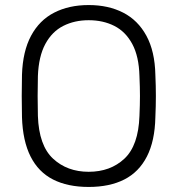

<svg xmlns="http://www.w3.org/2000/svg" viewBox="-20 -730 702 760"><path d="M331 10Q248 10 190 -19.5Q132 -49 101 -110.5Q70 -172 67 -266Q66 -311 66 -350Q66 -389 67 -434Q70 -527 103 -588.5Q136 -650 194.5 -680Q253 -710 331 -710Q409 -710 467.5 -680Q526 -650 559.5 -588.5Q593 -527 595 -434Q597 -389 597 -350Q597 -311 595 -266Q593 -172 561.5 -110.5Q530 -49 472 -19.5Q414 10 331 10ZM331 -50Q417 -50 472.5 -102Q528 -154 532 -271Q534 -316 534 -350Q534 -384 532 -429Q530 -507 503.5 -556Q477 -605 432.5 -627.5Q388 -650 331 -650Q275 -650 230.5 -627.5Q186 -605 159.5 -556Q133 -507 130 -429Q129 -384 129 -350Q129 -316 130 -271Q134 -154 190 -102Q246 -50 331 -50Z"/></svg>

Font: Rubik Light Light
Style: Regular
Weight: 300
Version: Version 2.101